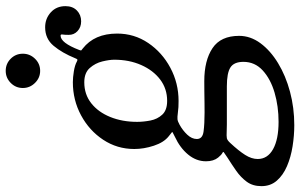

<svg xmlns="http://www.w3.org/2000/svg" viewBox="-287 -596 1050 672"><g transform="rotate(-90 238.0 -260.0)"><path d="M-77.5 130Q-77.5 99.5 -62 78.5Q-46.5 57.5 -23.5 41.5Q-0.5 25.5 22.5 11Q38.5 0.5 41.2 -1.8Q44 -4 38 -7Q32 -10 22.5 -21.5Q9.5 -37.5 9.5 -64Q9.5 -98 33 -126.5Q56.5 -155 95.5 -173Q113 -181.5 112.2 -182.5Q111.5 -183.5 97 -194.5Q75.5 -211.5 64 -246.5Q52.5 -281.5 52.5 -315Q52.5 -375 84.8 -423.8Q117 -472.5 170.2 -501.2Q223.5 -530 286.5 -530Q303 -530 324.5 -526.5Q346 -523 358.5 -516Q364 -513 366 -514.5Q368 -516 370 -521.5Q389 -568 413.8 -597.5Q438.5 -627 478.5 -627Q509 -627 530.8 -607.2Q552.5 -587.5 552.5 -556Q552.5 -530.5 537.2 -515.8Q522 -501 499.5 -501Q478.5 -501 465 -513.8Q451.5 -526.5 452 -545Q452 -558.5 453.2 -565.8Q454.5 -573 449.5 -573Q424 -573 399 -507.5Q396.5 -501 398 -500.2Q399.5 -499.5 404 -495.5Q456.5 -454.5 456.5 -375Q456.5 -315 423.5 -266.2Q390.5 -217.5 336.8 -188.8Q283 -160 220.5 -160Q209.5 -160 199.2 -160.5Q189 -161 179 -162.5Q164.5 -164.5 156.8 -163.8Q149 -163 137.5 -156.5Q117.5 -145.5 102.5 -129.5Q87.5 -113.5 87.5 -96Q87.5 -76 114 -72.5Q140.5 -69 179.5 -69Q191.5 -69 212.5 -69.2Q233.5 -69.5 255.2 -69.8Q277 -70 290 -70Q362.5 -70 405.5 -41.2Q448.5 -12.5 448.5 52Q448.5 91.5 422.8 126.5Q397 161.5 353 188.2Q309 215 253 230Q197 245 136 245Q99.5 245 61.8 239Q24 233 -7.5 219.5Q-39 206 -58.2 184Q-77.5 162 -77.5 130ZM147.5 -305Q147.5 -283 152.2 -258.5Q157 -234 172.8 -217Q188.5 -200 221 -200Q263.5 -200 295.8 -224.5Q328 -249 346.5 -291Q365 -333 365 -385Q365 -402 359 -426.8Q353 -451.5 336 -470.8Q319 -490 286 -490Q243.5 -490 212.5 -465.5Q181.5 -441 164.5 -399Q147.5 -357 147.5 -305ZM73.5 21Q46 50.5 31.8 73Q17.5 95.5 17.5 117Q17.5 151.5 52 170.8Q86.5 190 147.5 190Q202 190 249.8 176Q297.5 162 327.5 134.5Q357.5 107 357.5 67Q357.5 34 338 21.5Q318.5 9 272 9H163.5Q151 9 139 9Q127 9 116 8.5Q97.5 7.5 90.2 9Q83 10.5 73.5 21ZM326 -644.5Q301.5 -644.5 283.8 -662.5Q266 -680.5 266 -705Q266 -730 283.8 -747.5Q301.5 -765 326 -765Q351 -765 368.5 -747.5Q386 -730 386 -705Q386 -680.5 368.5 -662.5Q351 -644.5 326 -644.5Z"/></g></svg>

Font: Besley
Style: Italic
Weight: 400
Italic angle: -13°
Designer: Owen Earl
Foundry: indestructible type*
Version: Version 4.000; ttfautohint (v1.8.4.7-5d5b)